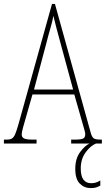

<svg xmlns="http://www.w3.org/2000/svg" viewBox="-22 -734 541 982"><path d="M-2 0V-20H13Q30 -20 39.5 -26Q49 -32 56.5 -50Q64 -68 74 -104L244 -714H259L442 -55Q448 -33 457.5 -26.5Q467 -20 492 -20H499V0H342V-20H362Q395 -20 404.5 -26Q414 -32 414 -48Q414 -56 408.5 -74Q403 -92 398 -111L358 -251H144L109 -128Q103 -108 96 -82.5Q89 -57 89 -46Q89 -33 100 -26.5Q111 -20 143 -20H165V0ZM152 -276H352L293 -493Q277 -551 267 -589.5Q257 -628 251 -653Q247 -628 236 -590.5Q225 -553 214 -509ZM442 228Q409 228 386 205Q363 182 363 130Q363 77 388 43.5Q413 10 436 0H469Q440 12 415.5 46Q391 80 391 127Q391 167 405 185Q419 203 443 203Q457 203 467.5 200Q478 197 491 189V215Q479 222 468.5 225Q458 228 442 228Z"/></svg>

Font: Noto Serif Thai ExtraCondensed Thin
Style: Regular
Weight: 100
Width: 2
Designer: Monotype Design Team
Foundry: Monotype Imaging Inc.
Version: Version 2.001; ttfautohint (v1.8.4.7-5d5b)